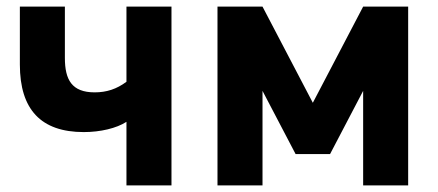

<svg xmlns="http://www.w3.org/2000/svg" viewBox="-20 -560 1323 580"><path d="M498 0V-540H362V-313C332.5 -291 302 -281 266 -281C197 -281 176 -319 176 -385V-540H40V-365C40 -229 104 -161 233 -161C283 -161 332 -172.5 362 -192V0Z M773 0V-285.5L873 -94.5H977L1077 -285.5V0H1213V-540H1077L925 -249.5L773 -540H637V0Z"/></svg>

Font: Vela Sans ExtBd
Style: Regular
Weight: 800
Designer: Principal design: Mikhail Sharanda - project Manrope.
Design modification: Ravid Balaliev
Foundry: Mikhail Sharanda
Version: Version 1.001